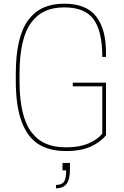

<svg xmlns="http://www.w3.org/2000/svg" viewBox="-20 -806 665 1032"><path d="M335.9 5.9Q245.6 5.9 186.8 -31Q127.9 -67.9 96.4 -151.9Q64.9 -235.8 64.9 -370.1V-410.2Q64.9 -510.7 82.3 -583.5Q99.6 -656.2 133.5 -700.4Q167.5 -744.6 214.6 -765.4Q261.7 -786.1 325.2 -786.1Q443.8 -786.1 496.8 -717.8Q549.8 -649.4 549.8 -522.9V-500H529.8Q529.8 -640.1 482.4 -703.1Q435.1 -766.1 328.1 -766.1H321.8Q265.6 -766.1 222.9 -746.8Q180.2 -727.5 148.7 -686Q117.2 -644.5 101.1 -575.2Q85 -505.9 85 -410.2V-370.1Q85 -273.9 101.3 -205.1Q117.7 -136.2 149.9 -94.5Q182.1 -52.7 227.3 -33.4Q272.5 -14.2 333 -14.2H338.9Q406.7 -14.2 455.8 -35.2Q504.9 -56.2 529.8 -87.9V-341.8H371.1V-361.8H549.8V-79.1Q521.5 -43 468.5 -18.6Q415.5 5.9 335.9 5.9ZM356 69.8V102.1Q356 158.2 337.9 182.1Q319.8 206.1 280.8 206.1V188Q310.1 188 322.8 172.4Q335.4 156.7 335.9 109.9H315.9V69.8Z"/></svg>

Font: Cooper Hewitt
Style: Thin
Weight: 701
Designer: Village Type and Design LLC
Foundry: Cooper Hewitt Smithsonian Design Museum
Version: 1.000